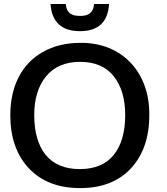

<svg xmlns="http://www.w3.org/2000/svg" viewBox="-20 -941 847 972"><path d="M385.3 -783.2C477.5 -783.2 526.4 -829.1 532.2 -920.9H456.5C452.1 -874.5 426.3 -860.4 385.3 -860.4C342.8 -860.4 316.9 -874.5 313 -920.9H235.8C242.2 -829.1 292 -783.2 385.3 -783.2ZM385.7 11.2C495.1 11.2 580.6 -22 642.6 -88.4C704.6 -155.3 735.8 -245.1 735.8 -357.9C738.8 -573.2 599.1 -726.1 387.2 -724.1C314 -724.1 250.5 -708.5 196.3 -677.7C142.6 -647 101.6 -604 73.7 -548.8C45.9 -493.7 32.2 -430.2 32.2 -357.9C32.2 -245.1 63.5 -155.3 126.5 -88.4C189.5 -22 275.9 11.2 385.7 11.2ZM383.8 -85C308.1 -85 250.5 -108.9 211.4 -156.7C172.9 -204.6 153.3 -271.5 153.3 -357.9C153.3 -440.4 173.3 -506.3 213.4 -554.7C253.4 -603.5 311 -627.9 385.7 -627.9C460.4 -627.9 517.1 -603.5 555.7 -555.2C594.2 -506.8 613.8 -441.4 613.8 -357.9C613.8 -271.5 594.2 -204.6 555.7 -156.7C517.1 -108.9 459.5 -85 383.8 -85Z"/></svg>

Font: Ride SemiBold
Style: Regular
Weight: 600
Version: Version 3.000